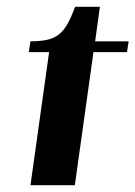

<svg xmlns="http://www.w3.org/2000/svg" viewBox="-20 -547 400 567"><path d="M65 -393 70 -425Q101 -425 121.5 -430Q142 -435 156 -447Q170 -459 180.5 -478.5Q191 -498 202 -527H275L261 -425H360L355 -393H256L201 0H70L125 -393Z"/></svg>

Font: Gamine
Style: Bold Italic
Weight: 700
Designer: Tapiwanashe Sebastian Garikayi
Version: Version 1.000